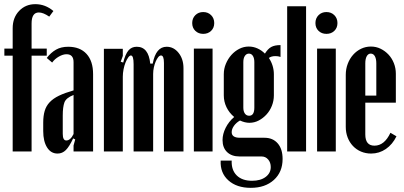

<svg xmlns="http://www.w3.org/2000/svg" viewBox="-20 -729 1944 924"><path d="M41 -495V-593Q41 -644 72 -676.5Q103 -709 150 -709Q198 -709 237 -676L217 -649Q188 -669 167 -669Q132 -669 132 -616V-495H205V-461H132V0H41V-461H1V-495Z M188 -139Q188 -171 195 -195Q202 -219 219 -237Q236 -255 264 -268.5Q292 -282 334 -294V-430Q334 -468 300 -468Q283 -468 263 -456.5Q243 -445 231 -428L205 -450Q225 -476 249.5 -490Q274 -504 308 -504Q365 -504 396.5 -469.5Q428 -435 428 -372V0H334V-29L342 -58L332 -63Q314 -24 297 -7Q280 10 257 10Q225 10 206.5 -19.5Q188 -49 188 -98ZM299 -53Q319 -53 334 -84V-272Q298 -258 290 -236Q282 -214 282 -173V-85Q282 -53 299 -53Z M715 -423Q730 -504 782 -504Q816 -504 839.5 -474.5Q863 -445 863 -401V0H769V-426Q769 -462 755 -462Q748 -462 741.5 -454Q735 -446 729.5 -433.5Q724 -421 720.5 -405Q717 -389 717 -373V0H623V-420Q623 -462 610 -462Q604 -462 597 -452.5Q590 -443 584 -428Q578 -413 574.5 -395Q571 -377 571 -360V0H480V-494H571V-460L561 -432L573 -428Q583 -468 598 -486Q613 -504 638 -504Q695 -504 703 -423Z M905 -618Q905 -641 920 -656Q935 -671 958 -671Q981 -671 996 -656Q1011 -641 1011 -618Q1011 -595 996 -580.5Q981 -566 958 -566Q935 -566 920 -580.5Q905 -595 905 -618ZM1003 -495V0H913V-495Z M1187 175Q1119 175 1079 139Q1039 103 1042 44H1095Q1093 89 1119 115Q1145 141 1193 141Q1234 141 1258.5 122.5Q1283 104 1283 75Q1283 53 1270.5 38.5Q1258 24 1239 24H1133Q1095 24 1073 3Q1051 -18 1051 -55Q1051 -84 1066 -114Q1081 -144 1107 -166Q1083 -186 1070 -213Q1057 -240 1057 -270V-372Q1057 -398 1067 -422Q1077 -446 1093.5 -464.5Q1110 -483 1131.5 -494Q1153 -505 1177 -505Q1199 -505 1219 -496Q1239 -487 1255 -471Q1269 -494 1285.5 -503Q1302 -512 1330 -512V-455Q1319 -459 1306 -459Q1285 -459 1274 -450Q1286 -432 1292 -412Q1298 -392 1298 -372V-270Q1298 -244 1288.5 -220Q1279 -196 1262.5 -178Q1246 -160 1225 -149Q1204 -138 1180 -138Q1159 -138 1135 -149Q1117 -139 1106 -123.5Q1095 -108 1095 -93Q1095 -66 1135 -66H1253Q1293 -66 1316.5 -39Q1340 -12 1340 36Q1340 99 1298 137Q1256 175 1187 175ZM1151 -211Q1151 -193 1158.5 -182.5Q1166 -172 1179 -172Q1204 -172 1204 -211V-430Q1204 -449 1197 -460Q1190 -471 1178 -471Q1166 -471 1158.5 -460Q1151 -449 1151 -430Z M1362 -699H1453V0H1362Z M1498 -618Q1498 -641 1513 -656Q1528 -671 1551 -671Q1574 -671 1589 -656Q1604 -641 1604 -618Q1604 -595 1589 -580.5Q1574 -566 1551 -566Q1528 -566 1513 -580.5Q1498 -595 1498 -618ZM1596 -495V0H1506V-495Z M1644 -369Q1644 -397 1653.5 -422Q1663 -447 1679.5 -465.5Q1696 -484 1718 -494.5Q1740 -505 1765 -505Q1790 -505 1811.5 -494.5Q1833 -484 1849.5 -466.5Q1866 -449 1875.5 -425Q1885 -401 1885 -374V-235H1738V-82Q1738 -28 1782 -28Q1830 -28 1859 -90L1888 -73Q1869 -34 1837 -12Q1805 10 1766 10Q1740 10 1717.5 0.5Q1695 -9 1678.5 -26.5Q1662 -44 1653 -67.5Q1644 -91 1644 -118ZM1791 -269V-424Q1791 -446 1784 -458.5Q1777 -471 1764 -471Q1752 -471 1745 -458.5Q1738 -446 1738 -424V-269Z"/></svg>

Font: Moniqa ExtBd Cond Paragraph
Style: Regular
Weight: 800
Width: 3
Designer: Rajesh Rajput
Foundry: Rajesh Rajput
Version: Version 1.000